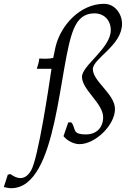

<svg xmlns="http://www.w3.org/2000/svg" viewBox="-147 -740 699 1007"><path d="M-127 241C-114 244 -101 247 -88 247C159 247 160 -406 241 -591C262 -639 293 -670 348 -670C400 -670 434 -633 434 -582C434 -487 283 -397 283 -337C283 -269 394 -198 394 -125C394 -71 359 -35 304 -35C227 -35 254 -66 227 -98H211L186 -26C205 -2 240 16 270 16C353 16 456 -84 456 -168C456 -247 340 -313 340 -377C340 -434 493 -501 493 -615C493 -668 455 -720 399 -720C274 -720 171 -608 144 -493L132 -436C118 -433 104 -432 90 -432L59 -433C57 -415 52 -396 46 -379H123C109 -284 53 95 15 156C3 176 -15 194 -40 194C-59 194 -77 184 -92 173L-106 176Z"/></svg>

Font: KpRoman
Style: SemiboldItalic
Weight: 600
Italic angle: -11°
Version: Version 0.66